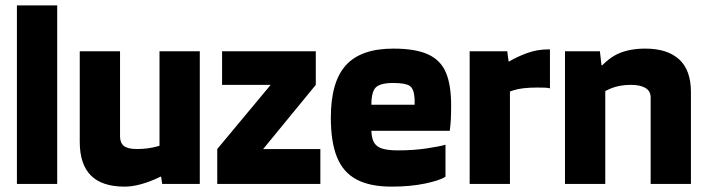

<svg xmlns="http://www.w3.org/2000/svg" viewBox="-20 -685 2634 715"><path d="M193 0H43V-665H193Z M277 -157V-494H427V-177Q427 -153 441.5 -141.5Q456 -130 490 -130Q531 -130 566.5 -140Q602 -150 612 -156V-46Q595 -35 566 -21.5Q537 -8 505 1Q473 10 444 10Q360 10 318.5 -31.5Q277 -73 277 -157ZM724 -494V0H584L580 -27H574V-494Z M1173 0H789V-130L988 -369H807V-494H1156V-369L960 -130H1173Z M1445 -376Q1396 -376 1379.5 -359.5Q1363 -343 1363 -295H1524Q1524 -299 1524 -305.5Q1524 -312 1524 -317Q1522 -354 1506 -365Q1490 -376 1445 -376ZM1639 -27Q1618 -13 1563 -1.5Q1508 10 1438 10Q1358 10 1308 -16.5Q1258 -43 1235 -99.5Q1212 -156 1212 -247Q1212 -380 1268 -442Q1324 -504 1445 -504Q1527 -504 1574 -482.5Q1621 -461 1640.5 -415Q1660 -369 1660 -293Q1660 -261 1659 -242Q1658 -223 1655 -198H1363Q1364 -168 1374 -152.5Q1384 -137 1405.5 -131Q1427 -125 1462 -125Q1521 -125 1570 -132.5Q1619 -140 1639 -146Z M1729 0V-494H1869L1879 -418V0ZM1851 -333V-456H1876Q1904 -473 1942 -487Q1980 -501 2020 -501Q2022 -501 2024 -501Q2026 -501 2028 -501V-356Q2020 -358 2009.5 -358.5Q1999 -359 1982 -359Q1924 -359 1893 -349Q1862 -339 1851 -333Z M2084 0V-494H2214L2220 -442H2234V0ZM2206 -326V-423Q2244 -469 2285.5 -486.5Q2327 -504 2383 -504Q2465 -504 2509 -464Q2553 -424 2553 -342V0H2403V-322Q2403 -346 2383.5 -357.5Q2364 -369 2330 -369Q2285 -369 2252 -354.5Q2219 -340 2206 -326Z"/></svg>

Font: Blinker
Style: Regular
Weight: 400
Designer: Juergen Huber
Foundry: supertype
Version: 1.017